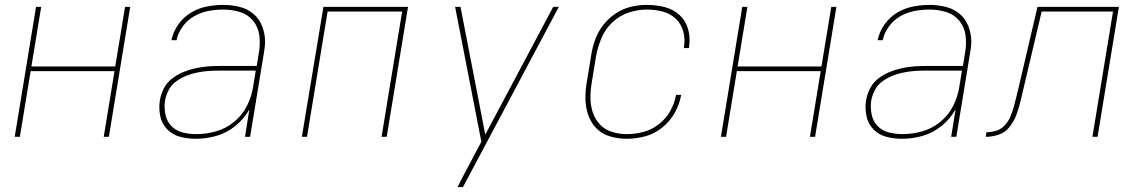

<svg xmlns="http://www.w3.org/2000/svg" viewBox="-20 -558 4648 783"><path d="M40 0H61L105 -268H447L403 0H424L511 -530H490L450 -287H108L148 -530H127Z M779 8Q821 8 863 -4Q905 -16 940.5 -45Q976 -74 997 -112L979 0H1000L1056 -341Q1058 -353 1059.5 -364.5Q1061 -376 1061 -388Q1061 -421 1049 -451.5Q1037 -482 1013 -502Q989 -522 957 -530Q925 -538 891 -538Q858 -538 824 -531.5Q790 -525 759 -506.5Q728 -488 707 -458Q686 -428 679 -394H700Q706 -424 725.5 -450.5Q745 -477 773 -492.5Q801 -508 831 -513.5Q861 -519 891 -519Q926 -519 958.5 -509Q991 -499 1012 -473.5Q1033 -448 1037.5 -414Q1042 -380 1036 -345L1027 -289H875Q850 -289 825.5 -287Q801 -285 776 -279.5Q751 -274 727 -264Q703 -254 681.5 -237.5Q660 -221 648 -197Q636 -173 632 -149Q627 -116 633.5 -84.5Q640 -53 662 -30.5Q684 -8 715 0Q746 8 779 8ZM780 -11Q752 -11 724.5 -18Q697 -25 678.5 -44.5Q660 -64 654.5 -92Q649 -120 653 -148Q657 -170 668 -191Q679 -212 699 -226.5Q719 -241 741 -249.5Q763 -258 785.5 -262.5Q808 -267 830 -268.5Q852 -270 875 -270H1023L1012 -203Q1006 -164 987 -126Q968 -88 934 -60.5Q900 -33 860 -22Q820 -11 780 -11Z M1211 0H1232L1316 -511H1620L1536 0H1557L1644 -530H1299Z M1846 205H1868L2259 -530H2236L1959 -9L1858 -530H1836L1943 20L1889 122Q1878 143 1867 163.5Q1856 184 1846 205Z M2536 8Q2573 8 2611 -2Q2649 -12 2681 -38Q2713 -64 2732 -98.5Q2751 -133 2758 -171H2737Q2731 -137 2713.5 -105.5Q2696 -74 2667 -51.5Q2638 -29 2604 -20Q2570 -11 2536 -11Q2505 -11 2476 -20Q2447 -29 2427 -50Q2407 -71 2397.5 -99.5Q2388 -128 2388 -158.5Q2388 -189 2393 -220L2411 -330Q2418 -367 2433 -403Q2448 -439 2477.5 -467Q2507 -495 2544.5 -507Q2582 -519 2618 -519Q2651 -519 2682 -511Q2713 -503 2735.5 -482Q2758 -461 2766.5 -429.5Q2775 -398 2769 -365V-362H2790V-366Q2796 -403 2786.5 -438Q2777 -473 2751.5 -496.5Q2726 -520 2691 -529Q2656 -538 2618 -538Q2586 -538 2553.5 -530.5Q2521 -523 2491.5 -503.5Q2462 -484 2440.5 -456.5Q2419 -429 2407.5 -397.5Q2396 -366 2391 -333L2373 -223Q2367 -189 2367.5 -154.5Q2368 -120 2379 -88.5Q2390 -57 2413 -34Q2436 -11 2468.5 -1.5Q2501 8 2536 8Z M2920 0H2941L2985 -268H3327L3283 0H3304L3391 -530H3370L3330 -287H2988L3028 -530H3007Z M3659 8Q3701 8 3743 -4Q3785 -16 3820.5 -45Q3856 -74 3877 -112L3859 0H3880L3936 -341Q3938 -353 3939.5 -364.5Q3941 -376 3941 -388Q3941 -421 3929 -451.5Q3917 -482 3893 -502Q3869 -522 3837 -530Q3805 -538 3771 -538Q3738 -538 3704 -531.5Q3670 -525 3639 -506.5Q3608 -488 3587 -458Q3566 -428 3559 -394H3580Q3586 -424 3605.5 -450.5Q3625 -477 3653 -492.5Q3681 -508 3711 -513.5Q3741 -519 3771 -519Q3806 -519 3838.5 -509Q3871 -499 3892 -473.5Q3913 -448 3917.5 -414Q3922 -380 3916 -345L3907 -289H3755Q3730 -289 3705.5 -287Q3681 -285 3656 -279.5Q3631 -274 3607 -264Q3583 -254 3561.5 -237.5Q3540 -221 3528 -197Q3516 -173 3512 -149Q3507 -116 3513.5 -84.5Q3520 -53 3542 -30.5Q3564 -8 3595 0Q3626 8 3659 8ZM3660 -11Q3632 -11 3604.5 -18Q3577 -25 3558.5 -44.5Q3540 -64 3534.5 -92Q3529 -120 3533 -148Q3537 -170 3548 -191Q3559 -212 3579 -226.5Q3599 -241 3621 -249.5Q3643 -258 3665.5 -262.5Q3688 -267 3710 -268.5Q3732 -270 3755 -270H3903L3892 -203Q3886 -164 3867 -126Q3848 -88 3814 -60.5Q3780 -33 3740 -22Q3700 -11 3660 -11Z M4000 0Q4027 0 4053.5 -9Q4080 -18 4098 -41.5Q4116 -65 4125.5 -91Q4135 -117 4141.5 -144Q4148 -171 4154 -197L4228 -511H4519L4435 0H4456L4543 -530H4211L4134 -201Q4129 -182 4124.5 -162Q4120 -142 4114.5 -122.5Q4109 -103 4101 -83.5Q4093 -64 4078 -47.5Q4063 -31 4043 -25Q4023 -19 4003 -19Z"/></svg>

Font: Iosevka Sparkle Thin Oblique
Style: Regular
Weight: 100
Italic angle: -9°
Designer: Belleve Invis
Foundry: Belleve Invis
Version: Version 4.5.0; ttfautohint (v1.8.3)